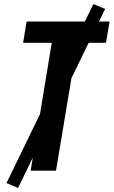

<svg xmlns="http://www.w3.org/2000/svg" viewBox="-20 -841 560 946"><path d="M131 0 235 -630H94L111 -735H520L502 -630H361L256 0ZM69 85 12 61 440 -821 498 -797Z"/></svg>

Font: Iosevka SS04 Extrabold Oblique
Style: Regular
Weight: 800
Italic angle: -9°
Monospace: yes
Designer: Belleve Invis
Foundry: Belleve Invis
Version: Version 19.0.0; ttfautohint (v1.8.4)